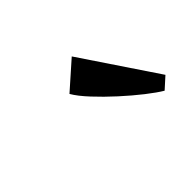

<svg xmlns="http://www.w3.org/2000/svg" viewBox="-53 -991 505 505"><g transform="rotate(-45 199.0 -739.0)"><path d="M336.5 -620.5Q319.5 -630.5 293.2 -651Q267 -671.5 239 -697Q211 -722.5 187.8 -747.5Q164.5 -772.5 153.5 -791.5L227.5 -857L367.5 -648.5Z"/></g></svg>

Font: Merriweather 36pt Medium
Style: Italic
Weight: 500
Italic angle: -7.8°
Version: Version 2.101